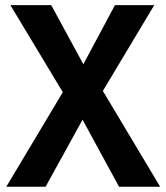

<svg xmlns="http://www.w3.org/2000/svg" viewBox="-20 -710 633 730"><path d="M218.8 -359.4 19.5 -690.4H174.8L296.9 -465.8L417 -690.4H566.4L371.1 -364.3L588.9 0H432.6L293.9 -254.9L153.3 0H3.9Z"/></svg>

Font: DINish
Style: Bold
Weight: 700
Designer: Bert Driehuis
Foundry: Playbeing
Version: Version 3.008; git-95204e4c-release